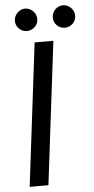

<svg xmlns="http://www.w3.org/2000/svg" viewBox="-60 -924 469 959"><g transform="rotate(-5 175.0 -444.5)"><path d="M143 0H49L136.5 -716.5H230.5ZM160 -831.5Q160 -820 155.5 -810Q151 -800 143 -792.5Q135 -785 124.8 -780.8Q114.5 -776.5 103 -776.5Q92 -776.5 82 -780.8Q72 -785 64.2 -792.5Q56.5 -800 52 -810Q47.5 -820 47.5 -831.5Q47.5 -843.5 52 -853.8Q56.5 -864 64.2 -872Q72 -880 82 -884.5Q92 -889 103 -889Q114.5 -889 124.8 -884.5Q135 -880 143 -872Q151 -864 155.5 -853.8Q160 -843.5 160 -831.5ZM350 -831.5Q350 -820 345.5 -810Q341 -800 333.2 -792.5Q325.5 -785 315.2 -780.8Q305 -776.5 293.5 -776.5Q282 -776.5 271.8 -780.8Q261.5 -785 254 -792.5Q246.5 -800 242 -810Q237.5 -820 237.5 -831.5Q237.5 -843.5 242 -853.8Q246.5 -864 254 -872Q261.5 -880 271.8 -884.5Q282 -889 293.5 -889Q305 -889 315.2 -884.5Q325.5 -880 333.2 -872Q341 -864 345.5 -853.8Q350 -843.5 350 -831.5Z"/></g></svg>

Font: Lato 2
Style: Italic
Weight: 400
Italic angle: -7°
Designer: Lukasz Dziedzic with Adam Twardoch and Botio Nikoltchev
Foundry: tyPoland Lukasz Dziedzic
Version: Version 2.015; 2015-08-06; http://www.latofonts.com/